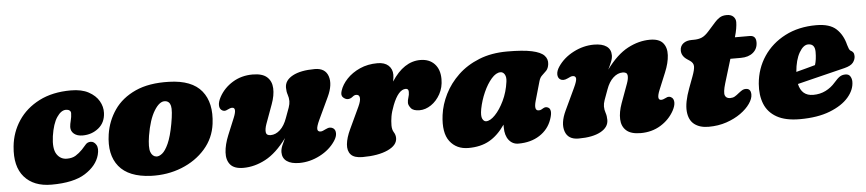

<svg xmlns="http://www.w3.org/2000/svg" viewBox="-39 -804 4697 1041"><g transform="rotate(-5 2309.5 -283.5)"><path d="M319.5 -382.5Q293 -382.5 269.8 -348Q246.5 -313.5 236.5 -246.5Q227 -178.5 247 -148.2Q267 -118 302 -118Q331 -118 350 -129.8Q369 -141.5 387 -160Q399.5 -173.5 410 -185.8Q420.5 -198 437.5 -198Q456 -198 467.8 -178.5Q479.5 -159 470 -123.5Q454.5 -66 391 -25.5Q327.5 15 206.5 15Q110 15 59.2 -43Q8.5 -101 19.5 -209.5Q27 -286 68.5 -348.5Q110 -411 182.5 -448Q255 -485 355 -485Q413.5 -485 451.2 -464.5Q489 -444 507 -412.8Q525 -381.5 523.5 -348Q521.5 -295.5 484.8 -265.8Q448 -236 398 -236Q368.5 -236 351.2 -250.2Q334 -264.5 334.5 -287.5Q335.5 -303.5 340.5 -322.2Q345.5 -341 346 -361Q346.5 -371 339 -376.8Q331.5 -382.5 319.5 -382.5Z M889.5 -485Q1013.5 -481.5 1066.5 -416.2Q1119.5 -351 1105 -237.5Q1095 -160 1044.2 -102Q993.5 -44 915.8 -13Q838 18 747.5 14.5Q627 9 574.8 -55.2Q522.5 -119.5 539 -230Q550 -302.5 591 -361.8Q632 -421 706.2 -454.8Q780.5 -488.5 889.5 -485ZM786 -87.5Q800.5 -86 818 -99.8Q835.5 -113.5 852.5 -151Q869.5 -188.5 882 -257Q895 -328.5 889 -354Q883 -379.5 859.5 -382Q829.5 -385.5 800 -338Q770.5 -290.5 756 -203Q746 -139.5 755.2 -114.8Q764.5 -90 786 -87.5Z M1754.5 -156Q1767 -147.5 1767.2 -128.5Q1767.5 -109.5 1752.5 -87Q1722 -41 1667.5 -13Q1613 15 1555.5 15Q1511.5 15 1487.5 -2Q1463.5 -19 1463.5 -51Q1463.5 -67.5 1471.2 -86.5Q1479 -105.5 1489.5 -126.5Q1432 -48.5 1372 -16.8Q1312 15 1251 15Q1201.5 15 1180.2 -10Q1159 -35 1161.5 -77Q1164 -119 1184.5 -169L1222.5 -261Q1244.5 -315 1217.5 -315Q1208 -315 1192.5 -307Q1173.5 -296 1158.5 -309Q1148.5 -317.5 1148.2 -335.5Q1148 -353.5 1161.5 -379Q1187.5 -426.5 1235.5 -455.8Q1283.5 -485 1344 -485Q1397.5 -485 1422.5 -462.2Q1447.5 -439.5 1449.2 -401Q1451 -362.5 1433.5 -315L1395.5 -211Q1386 -184 1388.2 -166.5Q1390.5 -149 1413.5 -149Q1441 -149 1465 -171Q1489 -193 1503.5 -234Q1517 -270 1523.8 -289.2Q1530.5 -308.5 1530.5 -324Q1530.5 -342 1524.5 -359.2Q1518.5 -376.5 1518.5 -398Q1518.5 -438 1562 -461.5Q1605.5 -485 1682.5 -485Q1739.5 -485 1755 -439.5Q1770.5 -394 1739.5 -328L1683.5 -209Q1666.5 -172.5 1668 -158.8Q1669.5 -145 1685 -145Q1691.5 -145 1697.8 -147.8Q1704 -150.5 1713.5 -155Q1727 -162 1737.2 -161.5Q1747.5 -161 1754.5 -156Z M1847.5 -307Q1835 -307 1822.2 -318.5Q1809.5 -330 1817.5 -354.5Q1828 -388 1856.5 -418.2Q1885 -448.5 1928 -467.8Q1971 -487 2024 -487Q2062.5 -487 2083.5 -467.8Q2104.5 -448.5 2104.5 -417Q2104.5 -402 2100 -380.5Q2167 -484 2256.5 -484Q2305.5 -484 2334 -453.8Q2362.5 -423.5 2362.5 -371Q2362.5 -325.5 2342.8 -289.8Q2323 -254 2292.5 -233.5Q2262 -213 2230 -213Q2195.5 -213 2182.8 -229.2Q2170 -245.5 2170 -258Q2170 -272.5 2175 -286.8Q2180 -301 2180 -317.5Q2180 -335 2164.5 -335Q2124.5 -335 2092.5 -253Q2079 -218 2074.8 -193Q2070.5 -168 2070.5 -144Q2070.5 -121 2080 -106.2Q2089.5 -91.5 2089.5 -74Q2089.5 -35 2037.2 -11Q1985 13 1899.5 13Q1854 13 1835.8 -7.5Q1817.5 -28 1821 -63.5Q1824.5 -99 1845.5 -143.5L1900.5 -261Q1915 -292 1913 -309Q1911 -326 1894 -326Q1884.5 -326 1876 -319Q1862 -307 1847.5 -307Z M2861 -209Q2846 -156 2873 -156Q2882 -156 2887 -159Q2892 -162 2899.5 -166Q2913 -173.5 2926 -166Q2936 -161 2938 -145.2Q2940 -129.5 2930 -101Q2911.5 -48 2863.5 -17Q2815.5 14 2748 14Q2716 14 2696 -11.2Q2676 -36.5 2676 -80Q2676 -88 2676 -95.5Q2637.5 -39.5 2590.2 -12.8Q2543 14 2476 14Q2411 14 2375 -33Q2339 -80 2351.5 -176.5Q2359 -233.5 2386.8 -289Q2414.5 -344.5 2462 -389.8Q2509.5 -435 2576.8 -462Q2644 -489 2730 -489Q2816 -489 2864.2 -478.5Q2912.5 -468 2931 -448.2Q2949.5 -428.5 2946 -401Q2943 -378.5 2931.8 -366.5Q2920.5 -354.5 2908.5 -344Q2896.5 -333.5 2891 -314ZM2563 -191Q2556 -153 2563.8 -137.5Q2571.5 -122 2584 -122Q2606.5 -122 2633.2 -149.8Q2660 -177.5 2682.2 -223.8Q2704.5 -270 2712 -326Q2715.5 -351 2707 -365.5Q2698.5 -380 2684 -380Q2660 -380 2635.2 -351.8Q2610.5 -323.5 2591.2 -280.2Q2572 -237 2563 -191Z M3003 -314Q2990.5 -322.5 2990.2 -341.5Q2990 -360.5 3005 -383Q3036 -429 3090.2 -457Q3144.5 -485 3202 -485Q3246.5 -485 3270.2 -468.2Q3294 -451.5 3294 -419Q3294 -402.5 3286.2 -383.5Q3278.5 -364.5 3268 -343.5Q3325.5 -421.5 3385.5 -453.2Q3445.5 -485 3506.5 -485Q3556 -485 3577.2 -460Q3598.5 -435 3596.2 -393.2Q3594 -351.5 3573 -301L3535 -209Q3513 -155 3540 -155Q3549.5 -155 3565 -163Q3584 -174 3599 -161Q3609 -152.5 3609.2 -134.5Q3609.5 -116.5 3596 -91Q3570 -43.5 3522.2 -14.2Q3474.5 15 3413.5 15Q3360.5 15 3335.2 -7.8Q3310 -30.5 3308.5 -69.2Q3307 -108 3324 -155L3362 -259Q3372 -286 3369.8 -303.5Q3367.5 -321 3344 -321Q3316.5 -321 3292.5 -299Q3268.5 -277 3254 -236Q3240.5 -200 3233.8 -180.8Q3227 -161.5 3227 -146Q3227 -128 3233 -111Q3239 -94 3239 -72Q3239 -32.5 3195.8 -8.8Q3152.5 15 3075 15Q3018 15 3002.5 -30.5Q2987 -76 3018 -142L3074 -261Q3091.5 -298 3089.8 -311.5Q3088 -325 3072.5 -325Q3066 -325 3059.8 -322.2Q3053.5 -319.5 3044 -315Q3030.5 -308.5 3020.2 -308.8Q3010 -309 3003 -314Z M3713.5 -352 3698.5 -362Q3668.5 -382 3668.5 -412Q3668.5 -436 3686 -450Q3703.5 -464 3733.5 -464H3742.5Q3769 -464 3787.5 -471.8Q3806 -479.5 3827.5 -504L3868.5 -550Q3878.5 -561.5 3893.8 -571.8Q3909 -582 3933 -582Q3956.5 -582 3969 -569.8Q3981.5 -557.5 3981.5 -539.5Q3981.5 -525 3978 -504Q3974.5 -483 3967 -458H4047.5Q4081.5 -458 4081.5 -421Q4081.5 -386 4056.5 -365Q4031.5 -344 3989.5 -344H3932.5L3893 -214Q3878.5 -165.5 3885 -148.8Q3891.5 -132 3913 -132Q3927.5 -132 3937.8 -137.8Q3948 -143.5 3963 -156Q3976.5 -166.5 3984 -170.2Q3991.5 -174 4001 -174Q4029 -174 4029 -141Q4029 -118.5 4010.5 -91.8Q3992 -65 3958.8 -41.2Q3925.5 -17.5 3880.8 -2.2Q3836 13 3783 13Q3735 13 3705.5 -10Q3676 -33 3672 -81Q3668 -129 3696 -204L3719.5 -267Q3733 -303 3732.5 -321.2Q3732 -339.5 3713.5 -352Z M4580.5 -163Q4580.5 -119 4545.5 -78.2Q4510.5 -37.5 4443.2 -11.2Q4376 15 4279.5 15Q4201.5 15 4154.2 -11.8Q4107 -38.5 4088 -86Q4069 -133.5 4074 -195.5Q4081 -278.5 4124.8 -343.8Q4168.5 -409 4242 -447Q4315.5 -485 4411.5 -485Q4485 -485 4520.5 -452Q4556 -419 4569.5 -364Q4572.5 -353 4576.5 -343.5Q4580.5 -334 4585.5 -331Q4594 -327.5 4599.2 -320.2Q4604.5 -313 4604.5 -300Q4604.5 -281.5 4591.8 -265Q4579 -248.5 4544.5 -240Q4512 -232 4467.5 -221Q4423 -210 4375 -198.2Q4327 -186.5 4285.5 -176Q4300 -110 4363.5 -110Q4400.5 -110 4431 -125.2Q4461.5 -140.5 4483.5 -166Q4502.5 -188 4515.5 -196.5Q4528.5 -205 4546.5 -205Q4564.5 -205 4572.5 -192Q4580.5 -179 4580.5 -163ZM4359.5 -385Q4333 -385 4310.5 -346.2Q4288 -307.5 4282.5 -242Q4310 -249 4337.5 -256.5Q4365 -264 4386.5 -270Q4396 -299 4396 -341Q4396 -385 4359.5 -385Z"/></g></svg>

Font: Fraunces 9pt SuperSoft Black
Style: Italic
Weight: 900
Italic angle: -16°
Version: Version 1.000;[0bf87f6ff]